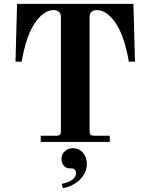

<svg xmlns="http://www.w3.org/2000/svg" viewBox="-20 -732 756 990"><path d="M297 86C297 117 316 136 338 136C349 136 356 136 362 140C369 144 372 151 372 161C372 190 339 208 298 216L304 238C356 231 428 186 428 113C428 76 406 32 354 32C328 32 297 53 297 86ZM60 -414H92C92 -414 96 -448 113 -508C136 -590 189 -680 257 -680C279 -680 294 -668 294 -646V-56C294 -38 288 -32 270 -32H190V0H546V-32H466C448 -32 442 -38 442 -56V-646C442 -668 457 -680 479 -680C547 -680 600 -590 623 -508C640 -448 644 -414 644 -414H676L668 -712H68Z"/></svg>

Font: Old Standard
Style: Bold
Weight: 700
Designer: Alexey Kryukov <alexios@thessalonica.org.ru>
Version: Version 2.0.2